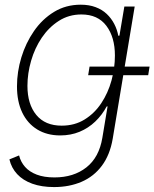

<svg xmlns="http://www.w3.org/2000/svg" viewBox="-20 -570 648 806"><path d="M207 215.3Q154.8 215.3 115.5 201.2Q76.2 187 52 160.9Q27.8 134.8 19.5 99.1L60.1 82.5Q66.9 109.9 85.2 130.6Q103.5 151.4 134.3 163.1Q165 174.8 208.5 174.8Q289.1 174.8 342.5 132.8Q396 90.8 409.7 8.3L431.6 -123.5L427.7 -123Q408.7 -87.4 379.9 -59.8Q351.1 -32.2 314 -16.8Q276.9 -1.5 232.9 -1.5Q177.2 -1.5 136.2 -26.6Q95.2 -51.8 73.2 -97.9Q51.3 -144 51.3 -207.5Q51.3 -268.6 69.6 -328.9Q87.9 -389.2 122.6 -439.5Q157.2 -489.7 206.8 -520Q256.3 -550.3 318.8 -550.3Q354 -550.3 381.3 -540Q408.7 -529.8 428 -511.5Q447.3 -493.2 459.5 -469.7Q471.7 -446.3 476.6 -419.9L481.4 -420.4L502 -542.5H545.4L453.1 12.7Q441.4 80.6 407.7 125.7Q374 170.9 322.5 193.1Q271 215.3 207 215.3ZM238.8 -42.5Q293.5 -42.5 335.2 -68.4Q377 -94.2 405.3 -137Q433.6 -179.7 448 -231.9Q462.4 -284.2 462.4 -336.9Q462.4 -414.1 426.5 -461.7Q390.6 -509.3 321.8 -509.3Q269 -509.3 227.1 -482.4Q185.1 -455.6 155.5 -411.9Q126 -368.2 110.6 -314.9Q95.2 -261.7 95.2 -209.5Q95.2 -132.8 132.3 -87.6Q169.4 -42.5 238.8 -42.5ZM350.1 -254.4 356 -290.5H607.9L602.1 -254.4Z"/></svg>

Font: Inter 16pt ExtraLight
Style: Italic
Weight: 250
Italic angle: -9.3988°
Version: Version 4.001;git-66647c0bb